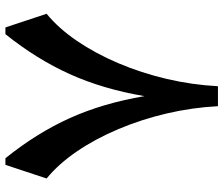

<svg xmlns="http://www.w3.org/2000/svg" viewBox="-78 -746 824 708"><g transform="rotate(90 334.0 -392.0)"><path d="M297.9 -783.7H371.6Q376.5 -688.5 398.4 -594.7Q420.4 -501 456.1 -416.5Q491.7 -332 538.1 -263.9Q584.5 -195.8 638.2 -151.9L587.9 0H563.5Q470.7 -115.2 415.5 -237.5Q360.4 -359.9 334.5 -512.7Q308.6 -359.9 253.4 -237.5Q198.2 -115.2 106 0H81.1L30.8 -151.9Q84.5 -195.8 130.9 -263.9Q177.2 -332 213.1 -416.5Q249 -501 271 -594.7Q293 -688.5 297.9 -783.7Z"/></g></svg>

Font: Pinar-FD SemiBold
Style: Regular
Weight: 600
Designer: Amin Abedi
Version: Version 2.000